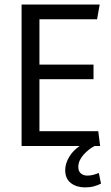

<svg xmlns="http://www.w3.org/2000/svg" viewBox="-20 -647 493 851"><path d="M75.7 0V-627H421.9L410.2 -561.5H154.8V-360.8H394.5V-295.9H154.8V-65.4H415.5L423.8 0H398.9Q372.1 14.2 349.6 39.6Q327.1 64.9 327.1 93.3Q327.1 111.8 338.4 121.6Q349.6 131.3 367.2 131.3Q379.9 131.3 392.3 128.2Q404.8 125 418 119.6L427.7 167Q412.6 174.3 395.8 179Q378.9 183.6 356.4 183.6Q319.8 183.6 294.4 164.6Q269 145.5 269 106.4Q269 77.6 287.6 46.9Q303.2 21 333 0Z"/></svg>

Font: Anaheim Medium
Style: Regular
Weight: 500
Version: Version 2.001